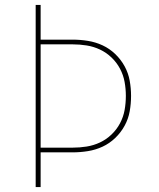

<svg xmlns="http://www.w3.org/2000/svg" viewBox="-20 -755 640 775"><path d="M124 0V-735H144V-595H273Q304 -595 335 -590Q366 -585 394 -572Q422 -559 445 -537Q468 -515 483 -487.5Q498 -460 503.5 -429.5Q509 -399 509 -368Q509 -336 503.5 -305.5Q498 -275 483 -247.5Q468 -220 445 -198Q422 -176 394 -163Q366 -150 335 -145Q304 -140 273 -140H144V0ZM144 -159H273Q302 -159 330 -163.5Q358 -168 383.5 -180Q409 -192 430 -212Q451 -232 464.5 -257.5Q478 -283 483 -311Q488 -339 488 -368Q488 -396 483 -424Q478 -452 464.5 -477.5Q451 -503 430 -523Q409 -543 383.5 -555Q358 -567 330 -571.5Q302 -576 273 -576H144Z"/></svg>

Font: Iosevka Curly Thin Extended
Style: Regular
Weight: 100
Width: 7
Monospace: yes
Designer: Belleve Invis
Foundry: Belleve Invis
Version: Version 11.1.0; ttfautohint (v1.8.3)